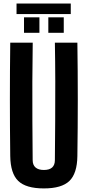

<svg xmlns="http://www.w3.org/2000/svg" viewBox="-20 -1037 486 1066"><path d="M223.6 9.1Q124.1 9.1 81.2 -32.5Q38.2 -74.1 36.9 -170.5Q34.9 -326.9 34.9 -485.4Q34.9 -643.9 36.9 -800H161.7Q159.9 -695.9 159.6 -584.9Q159.2 -473.9 159.8 -363Q160.4 -252.1 161.4 -147.9Q161.4 -120.9 177.4 -107.1Q193.4 -93.3 223.6 -93.3Q254.2 -93.3 269.5 -107.1Q284.7 -120.9 284.7 -147.9Q285.7 -252.1 286.4 -363Q287.1 -473.9 286.9 -584.9Q286.6 -695.9 284.7 -800H409.6Q411.9 -643.9 411.9 -485.4Q411.9 -326.9 409.6 -170.5Q408.3 -74.1 365.5 -32.5Q322.7 9.1 223.6 9.1ZM248.3 -855V-940.7H334V-855ZM113.3 -855V-940.7H198.9V-855ZM71.8 -1017.2H372.9V-959H71.8Z"/></svg>

Font: Big Shoulders Thin
Style: Regular
Weight: 100
Designer: Patric King
Foundry: XO Type Co
Version: Version 2.002